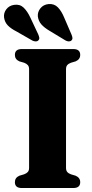

<svg xmlns="http://www.w3.org/2000/svg" viewBox="-37 -947 462 967"><path d="M295.5 -101.5Q295.5 -88 301.8 -80.8Q308 -73.5 320.5 -69L344 -62Q367 -52 367 -29.5Q367 0 332 0H73Q38 0 38 -29.5Q38 -52 60.5 -62L84 -69Q96.5 -73.5 103 -80.8Q109.5 -88 109.5 -101.5V-598.5Q109.5 -612 103 -619.2Q96.5 -626.5 84.5 -631L60.5 -638Q38 -648 38 -670.5Q38 -700 73 -700H332Q367 -700 367 -670.5Q367 -648 344 -638L320.5 -631Q308 -626.5 301.8 -619.2Q295.5 -612 295.5 -598.5ZM286.5 -858 323.5 -772Q327 -763.5 327.8 -756Q328.5 -748.5 322.5 -743Q317 -738 308.5 -738.5Q300 -739 292.5 -743.5L214 -791Q186.5 -807 171.5 -824Q156.5 -841 153.5 -865Q152 -887.5 167 -905.8Q182 -924 207.5 -926.5Q236 -929 254.5 -910Q273 -891 286.5 -858ZM116 -858 156 -773Q159.5 -764.5 160.8 -757.2Q162 -750 156.5 -744Q151.5 -738.5 143 -738.5Q134.5 -738.5 126.5 -742.5L47 -788Q18.5 -802.5 2.8 -818.5Q-13 -834.5 -16.5 -858.5Q-19.5 -881.5 -5.2 -900.2Q9 -919 34 -922.5Q62.5 -927 81.8 -908.8Q101 -890.5 116 -858Z"/></svg>

Font: Fraunces 72pt Soft
Style: Bold
Weight: 700
Version: Version 1.000;[b76b70a41]